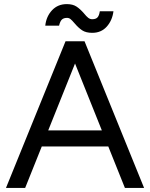

<svg xmlns="http://www.w3.org/2000/svg" viewBox="-20 -925 739 945"><path d="M305.4 -722H396L689.2 0H594.8ZM302.6 -722H393.2L103.8 0H9.4ZM148.4 -283.2H551.2V-204H148.4ZM346.4 -811Q334 -825.6 326.7 -831.3Q319.4 -837 309.8 -837Q293.4 -837 284.6 -828.7Q275.8 -820.4 270.8 -798.8H202.8Q207.8 -844.4 236.2 -874.6Q264.6 -904.8 308.8 -904.8Q338.2 -904.8 356.6 -892.6Q375 -880.4 393.4 -859Q405.2 -844.4 414.1 -837.4Q423 -830.4 433.8 -830.4Q451.8 -830.4 460 -839.5Q468.2 -848.6 471.2 -869.4H538.4Q532.6 -824.2 505.3 -793.8Q478 -763.4 434 -763.4Q403 -763.4 384.3 -775.8Q365.6 -788.2 346.4 -811Z"/></svg>

Font: 寒蝉端黑体 Light
Style: Regular
Weight: 300
Designer: ChillDuanSans {Warren2060}; 
Source Han Sans {Ryoko NISHIZUKA 西塚涼子 (kana, bopomofo & ideographs); Paul D. Hunt (Latin, G
Foundry: ChillType&Adobe
Version: Version 1.300;Glyphs 3.3 (3306)